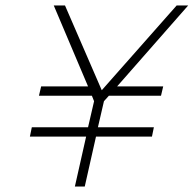

<svg xmlns="http://www.w3.org/2000/svg" viewBox="-20 -680 706 700"><path d="M130 -365H301L176 -660H217L351 -351L624 -660H666L407 -365H575L567 -331H377L359 -311L337 -216H541L534 -182H330L289 0H253L294 -182H89L96 -216H301L323 -311L315 -331H122Z"/></svg>

Font: Panefresco 1wt
Style: Italic
Weight: 250
Version: Version 1.000